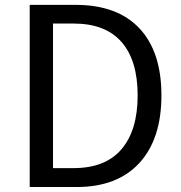

<svg xmlns="http://www.w3.org/2000/svg" viewBox="-20 -753 727 773"><path d="M99.6 0V-733.4H284.2Q452.1 -733.4 541 -639.2Q629.9 -544.9 629.9 -369.1Q629.9 -193.4 541 -96.7Q452.1 0 288.1 0ZM193.4 -76.2H276.4Q404.3 -76.2 469.2 -152.3Q534.2 -228.5 534.2 -369.1Q534.2 -509.8 469.2 -584Q404.3 -658.2 276.4 -658.2H193.4Z"/></svg>

Font: Gen Shin Gothic Regular
Style: Regular
Weight: 400
Designer: [Source Han Sans]
Ryoko NISHIZUKA  (kana & ideographs); Paul D. Hunt (Latin, Greek & Cyrillic); Wenlong ZHANG  (bopomofo
Version: Version 1.002.20150607